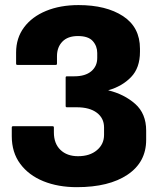

<svg xmlns="http://www.w3.org/2000/svg" viewBox="-20 -738 640 775"><path d="M32.5 -228.5H192.5Q197.5 -228.5 197.5 -223.5V-203.5Q197.5 -158.5 224 -133Q250.5 -107.5 295 -107.5Q342.5 -107.5 371.2 -131.8Q400 -156 400 -193.5V-223.5Q400 -261 370.8 -283Q341.5 -305 290 -305H250Q245 -305 245 -310V-425Q245 -430 250 -430H280Q324 -430 348.2 -450.2Q372.5 -470.5 372.5 -504V-524Q372.5 -552 354.5 -572.2Q336.5 -592.5 294.5 -592.5Q253.5 -592.5 231.8 -570Q210 -547.5 210 -511V-481Q210 -476 205 -476H50Q45 -476 45 -481V-526Q45 -584.5 77 -627.5Q109 -670.5 166 -694Q223 -717.5 297 -717.5Q408.5 -717.5 476.8 -672.8Q545 -628 545 -541.5V-529Q545 -464 509 -426.8Q473 -389.5 416.5 -373.5Q481 -358 525.5 -318.8Q570 -279.5 570 -211V-173.5Q570 -83.5 495 -33Q420 17.5 290 17.5Q214.5 17.5 155.2 -6.5Q96 -30.5 61.8 -76.5Q27.5 -122.5 27.5 -188.5V-223.5Q27.5 -228.5 32.5 -228.5Z"/></svg>

Font: MFEK Sans
Style: Bold
Weight: 700
Designer: Owen Earl
Foundry: indestructible type*
Version: Version 0.001; ttfautohint (v1.8.4.7-5d5b)